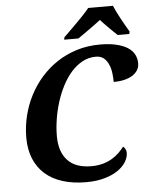

<svg xmlns="http://www.w3.org/2000/svg" viewBox="-61 -982 826 1042"><g transform="rotate(-5 351.5 -460.5)"><path d="M401.9 -74.2Q436.5 -74.2 464.4 -82Q492.2 -89.8 514.2 -102.8Q536.1 -115.7 552.7 -131.8Q569.3 -147.9 582 -165Q587.9 -160.6 593.5 -151.4Q599.1 -142.1 599.1 -130.9Q599.1 -106 584 -80.8Q568.8 -55.7 539.3 -35.4Q509.8 -15.1 466.3 -2.7Q422.9 9.8 366.2 9.8Q294.4 9.8 238 -8.1Q181.6 -25.9 142.8 -60.3Q104 -94.7 83.5 -144.8Q63 -194.8 63 -258.8Q63 -318.8 77.1 -377Q91.3 -435.1 118.2 -487.3Q145 -539.6 183.8 -583.5Q222.7 -627.4 271.7 -659.7Q320.8 -691.9 379.4 -710Q438 -728 504.9 -728Q554.7 -728 592 -719.5Q629.4 -710.9 654.1 -695.6Q678.7 -680.2 690.9 -658Q703.1 -635.7 703.1 -608.9Q703.1 -586.9 692.4 -570.3Q681.6 -553.7 662.8 -542.2Q644 -530.8 618.2 -524.9Q592.3 -519 562 -519Q562 -540 559.1 -565.4Q556.2 -590.8 547.1 -612.8Q538.1 -634.8 521.5 -649.4Q504.9 -664.1 477.1 -664.1Q437.5 -664.1 404.1 -646Q370.6 -627.9 343 -596.9Q315.4 -565.9 294.2 -524.9Q272.9 -483.9 258.5 -438.2Q244.1 -392.6 236.6 -345Q229 -297.4 229 -252.9Q229 -167.5 272.5 -120.8Q315.9 -74.2 401.9 -74.2ZM316.9 -784.2Q331.5 -798.3 350.1 -816.7Q368.7 -835 388.2 -854.5Q407.7 -874 426.3 -893.8Q444.8 -913.6 459 -931.2H593.8Q600.1 -915.5 609.9 -896Q619.6 -876.5 630.6 -856.4Q641.6 -836.4 652.3 -817.4Q663.1 -798.3 671.9 -784.2L668.9 -771H606Q597.2 -779.3 585.4 -790.5Q573.7 -801.8 561.5 -814Q549.3 -826.2 537.4 -838.4Q525.4 -850.6 516.6 -860.8Q503.4 -850.6 486.8 -838.4Q470.2 -826.2 453.1 -814Q436 -801.8 419.9 -790.5Q403.8 -779.3 391.6 -771H314Z"/></g></svg>

Font: Droid Serif
Style: Bold Italic
Weight: 700
Italic angle: -12°
Designer: Monotype Design team
Foundry: Monotype Imaging Inc.
Version: Version 1.03